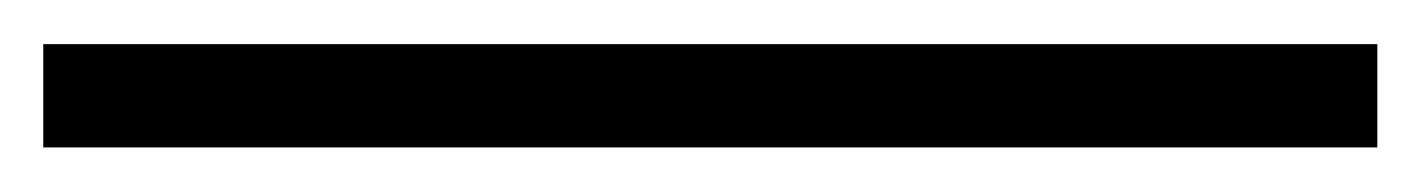

<svg xmlns="http://www.w3.org/2000/svg" viewBox="-22 -810 644 87"><path d="M-2.4 -743.2V-790H602.1V-743.2Z"/></svg>

Font: Cousine
Style: Regular
Weight: 400
Monospace: yes
Designer: Steve Matteson
Foundry: Ascender Corporation
Version: Version 1.20